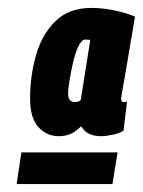

<svg xmlns="http://www.w3.org/2000/svg" viewBox="-20 -708 361 485"><path d="M321 -666Q309 -595 302 -553.5Q295 -512 291.5 -492.5Q288 -473 287 -466.5Q286 -460 286 -459Q286 -450 293 -450Q298 -450 301 -452L292 -378Q284 -372 266 -368Q248 -364 236 -364Q218 -364 206 -369.5Q194 -375 185 -389Q174 -378 161 -371Q148 -364 128 -364Q98 -364 77 -387Q56 -410 56 -459Q56 -516 71 -568.5Q86 -621 120 -654.5Q154 -688 211 -688Q239 -688 270 -681.5Q301 -675 321 -666ZM152 -473Q152 -450 169 -450Q177 -450 184 -455L208 -607Q203 -608 195 -608Q186 -608 178 -591Q170 -574 164.5 -550Q159 -526 155.5 -504Q152 -482 152 -473ZM22 -243 34 -323H277L264 -243Z"/></svg>

Font: Georama Condensed ExtraBold
Style: Italic
Weight: 800
Width: 3
Italic angle: -9°
Designer: Jean-Baptiste Levee
Foundry: Production Type
Version: Version 1.000